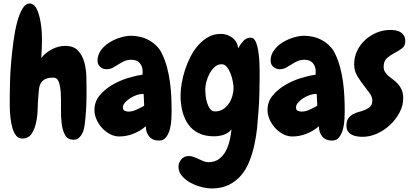

<svg xmlns="http://www.w3.org/2000/svg" viewBox="-20 -771 2337 1093"><path d="M472.7 -252.9Q472.7 -236.3 472.2 -203.6Q471.7 -170.9 469.2 -135.3Q466.8 -99.6 462.9 -67.9Q459 -36.1 453.1 -21.5Q445.3 -2.9 432.6 10.7Q419.9 24.4 398.4 24.4Q365.2 24.4 350.6 -2Q335.9 -28.3 331.1 -67.4Q326.2 -106.4 327.1 -152.3Q328.1 -198.2 326.2 -237.3Q324.2 -276.4 315.4 -302.7Q306.6 -329.1 283.2 -329.1Q251 -329.1 233.9 -318.8Q216.8 -308.6 209.5 -292Q202.1 -275.4 200.7 -253.9Q199.2 -232.4 197.3 -209Q195.3 -186.5 194.3 -148.4Q193.4 -110.4 185.5 -73.2Q177.7 -36.1 159.7 -9.3Q141.6 17.6 106.4 17.6Q85 17.6 71.8 1Q58.6 -15.6 50.8 -42Q43 -68.4 39.6 -100.6Q36.1 -132.8 35.6 -163.6Q35.2 -194.3 35.6 -219.7Q36.1 -245.1 36.1 -257.8Q36.1 -277.3 37.6 -322.3Q39.1 -367.2 43.9 -422.4Q48.8 -477.5 56.6 -536.1Q64.5 -594.7 77.1 -643.1Q89.8 -691.4 107.9 -721.7Q126 -752 150.4 -751Q166 -750 177.2 -737.3Q188.5 -724.6 195.8 -704.6Q203.1 -684.6 208 -661.1Q212.9 -637.7 215.3 -614.7Q217.8 -591.8 218.3 -572.3Q218.8 -552.7 218.8 -542Q218.8 -516.6 217.8 -491.2Q216.8 -465.8 214.8 -440.4Q237.3 -470.7 274.9 -490.2Q312.5 -509.8 350.6 -509.8Q399.4 -509.8 424.3 -482.9Q449.2 -456.1 460 -416.5Q470.7 -377 471.7 -332.5Q472.7 -288.1 472.7 -252.9Z M957 -137.7Q957 -120.1 955.6 -91.8Q954.1 -63.5 947.3 -36.6Q940.4 -9.8 925.8 9.8Q911.1 29.3 884.8 29.3Q848.6 29.3 829.1 5.9Q809.6 -17.6 810.5 -52.7Q779.3 -25.4 739.7 -9.8Q700.2 5.9 659.2 5.9Q630.9 5.9 605.5 -7.8Q580.1 -21.5 560.5 -43Q541 -64.5 529.3 -91.3Q517.6 -118.2 517.6 -144.5Q517.6 -191.4 546.4 -226.6Q575.2 -261.7 617.2 -286.6Q659.2 -311.5 706.5 -326.2Q753.9 -340.8 791 -345.7Q791 -350.6 791.5 -354.5Q792 -358.4 792 -363.3Q792 -393.6 775.4 -412.1Q758.8 -430.7 728.5 -430.7Q704.1 -430.7 686.5 -422.4Q668.9 -414.1 653.3 -403.8Q637.7 -393.6 622.1 -385.3Q606.4 -377 586.9 -377Q565.4 -377 550.3 -390.6Q535.2 -404.3 535.2 -425.8Q535.2 -458 554.2 -484.4Q573.2 -510.7 602.1 -528.8Q630.9 -546.9 664.6 -557.1Q698.2 -567.4 726.6 -567.4Q752.9 -567.4 779.3 -561Q805.7 -554.7 829.1 -541.5Q852.5 -528.3 871.6 -509.3Q890.6 -490.2 902.3 -464.8Q919.9 -428.7 930.7 -388.2Q941.4 -347.7 947.3 -305.2Q953.1 -262.7 955.1 -220.2Q957 -177.7 957 -137.7ZM800.8 -168.9 797.9 -235.4Q795.9 -235.4 793.9 -235.8Q792 -236.3 790 -236.3Q777.3 -236.3 758.3 -230Q739.3 -223.6 721.7 -212.4Q704.1 -201.2 691.9 -187.5Q679.7 -173.8 679.7 -159.2Q679.7 -145.5 689.5 -140.6Q699.2 -135.7 711.9 -135.7Q733.4 -135.7 757.8 -147Q782.2 -158.2 800.8 -168.9Z M1458 -333Q1458 -283.2 1456.5 -233.4Q1455.1 -183.6 1451.2 -133.8Q1448.2 -90.8 1443.4 -42Q1438.5 6.8 1427.7 55.2Q1417 103.5 1399.4 147.9Q1381.8 192.4 1353 226.6Q1324.2 260.7 1283.2 281.2Q1242.2 301.8 1185.5 301.8Q1159.2 301.8 1126.5 293.5Q1093.8 285.2 1064.9 269.5Q1036.1 253.9 1016.1 231Q996.1 208 996.1 177.7Q996.1 155.3 1012.2 136.2Q1028.3 117.2 1053.7 117.2Q1069.3 117.2 1083.5 122.6Q1097.7 127.9 1111.8 134.8Q1126 141.6 1139.2 147Q1152.3 152.3 1166 152.3Q1202.1 152.3 1226.6 134.3Q1251 116.2 1265.6 88.4Q1280.3 60.5 1287.6 27.8Q1294.9 -4.9 1297.9 -34.2Q1278.3 -11.7 1252.4 -3.4Q1226.6 4.9 1198.2 4.9Q1146.5 4.9 1110.4 -13.2Q1074.2 -31.2 1051.8 -63Q1029.3 -94.7 1018.6 -136.7Q1007.8 -178.7 1007.8 -227.5Q1007.8 -257.8 1014.2 -295.9Q1020.5 -334 1033.2 -373Q1045.9 -412.1 1064.9 -449.2Q1084 -486.3 1109.4 -514.6Q1134.8 -543 1166.5 -560.5Q1198.2 -578.1 1236.3 -578.1Q1273.4 -578.1 1302.2 -556.6Q1331.1 -535.2 1335.9 -496.1Q1346.7 -516.6 1364.3 -536.6Q1381.8 -556.6 1407.2 -556.6Q1420.9 -556.6 1430.2 -543Q1439.5 -529.3 1444.8 -507.3Q1450.2 -485.4 1453.1 -459.5Q1456.1 -433.6 1457 -408.7Q1458 -383.8 1458 -363.3Q1458 -342.8 1458 -333ZM1309.6 -269.5Q1309.6 -284.2 1305.2 -307.6Q1300.8 -331.1 1292.5 -352.5Q1284.2 -374 1271.5 -389.6Q1258.8 -405.3 1241.2 -405.3Q1218.8 -405.3 1201.7 -389.6Q1184.6 -374 1172.9 -352.1Q1161.1 -330.1 1154.8 -305.2Q1148.4 -280.3 1148.4 -262.7Q1148.4 -250 1150.4 -228.5Q1152.3 -207 1158.7 -186.5Q1165 -166 1175.8 -151.4Q1186.5 -136.7 1204.1 -136.7Q1230.5 -136.7 1250 -149.4Q1269.5 -162.1 1282.7 -181.6Q1295.9 -201.2 1302.7 -224.6Q1309.6 -248 1309.6 -269.5Z M1942.4 -137.7Q1942.4 -120.1 1940.9 -91.8Q1939.5 -63.5 1932.6 -36.6Q1925.8 -9.8 1911.1 9.8Q1896.5 29.3 1870.1 29.3Q1834 29.3 1814.5 5.9Q1794.9 -17.6 1795.9 -52.7Q1764.6 -25.4 1725.1 -9.8Q1685.5 5.9 1644.5 5.9Q1616.2 5.9 1590.8 -7.8Q1565.4 -21.5 1545.9 -43Q1526.4 -64.5 1514.6 -91.3Q1502.9 -118.2 1502.9 -144.5Q1502.9 -191.4 1531.7 -226.6Q1560.5 -261.7 1602.5 -286.6Q1644.5 -311.5 1691.9 -326.2Q1739.3 -340.8 1776.4 -345.7Q1776.4 -350.6 1776.9 -354.5Q1777.3 -358.4 1777.3 -363.3Q1777.3 -393.6 1760.7 -412.1Q1744.1 -430.7 1713.9 -430.7Q1689.5 -430.7 1671.9 -422.4Q1654.3 -414.1 1638.7 -403.8Q1623 -393.6 1607.4 -385.3Q1591.8 -377 1572.3 -377Q1550.8 -377 1535.6 -390.6Q1520.5 -404.3 1520.5 -425.8Q1520.5 -458 1539.6 -484.4Q1558.6 -510.7 1587.4 -528.8Q1616.2 -546.9 1649.9 -557.1Q1683.6 -567.4 1711.9 -567.4Q1738.3 -567.4 1764.6 -561Q1791 -554.7 1814.5 -541.5Q1837.9 -528.3 1856.9 -509.3Q1876 -490.2 1887.7 -464.8Q1905.3 -428.7 1916 -388.2Q1926.8 -347.7 1932.6 -305.2Q1938.5 -262.7 1940.4 -220.2Q1942.4 -177.7 1942.4 -137.7ZM1786.1 -168.9 1783.2 -235.4Q1781.2 -235.4 1779.3 -235.8Q1777.3 -236.3 1775.4 -236.3Q1762.7 -236.3 1743.7 -230Q1724.6 -223.6 1707 -212.4Q1689.5 -201.2 1677.2 -187.5Q1665 -173.8 1665 -159.2Q1665 -145.5 1674.8 -140.6Q1684.6 -135.7 1697.3 -135.7Q1718.8 -135.7 1743.2 -147Q1767.6 -158.2 1786.1 -168.9Z M2287.1 -537.1Q2287.1 -508.8 2268.1 -495.1Q2249 -481.4 2225.6 -469.2Q2202.1 -457 2183.1 -440.4Q2164.1 -423.8 2164.1 -390.6Q2164.1 -373 2172.4 -360.4Q2180.7 -347.7 2192.9 -337.4Q2205.1 -327.1 2219.7 -316.4Q2234.4 -305.7 2246.6 -292Q2258.8 -278.3 2267.1 -258.8Q2275.4 -239.3 2275.4 -210.9Q2275.4 -169.9 2254.4 -130.4Q2233.4 -90.8 2200.7 -60.1Q2168 -29.3 2127 -10.7Q2085.9 7.8 2045.9 7.8Q2029.3 7.8 2012.7 5.4Q1996.1 2.9 1982.9 -3.9Q1969.7 -10.7 1960.9 -22.9Q1952.1 -35.2 1952.1 -54.7Q1952.1 -82 1962.9 -97.2Q1973.6 -112.3 1990.2 -121.1Q2006.8 -129.9 2025.9 -134.8Q2044.9 -139.6 2061.5 -147Q2078.1 -154.3 2088.9 -166Q2099.6 -177.7 2099.6 -199.2Q2099.6 -219.7 2083.5 -241.7Q2067.4 -263.7 2047.9 -288.6Q2028.3 -313.5 2012.2 -341.8Q1996.1 -370.1 1996.1 -404.3Q1996.1 -446.3 2013.2 -481.9Q2030.3 -517.6 2059.1 -543.9Q2087.9 -570.3 2125 -585.4Q2162.1 -600.6 2203.1 -600.6Q2218.8 -600.6 2233.9 -597.7Q2249 -594.7 2260.7 -587.4Q2272.5 -580.1 2279.8 -567.9Q2287.1 -555.7 2287.1 -537.1Z"/></svg>

Font: Chewy
Style: Regular
Weight: 400
Version: Version 1.001